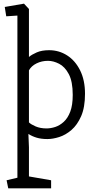

<svg xmlns="http://www.w3.org/2000/svg" viewBox="-20 -755 526 1048"><path d="M25 273 16 229 75 215V-670L14 -666L6 -717L111 -735L138 -706V-444Q153 -457 180.5 -469Q208 -481 248 -481Q302 -481 346.5 -452.5Q391 -424 417.5 -370.5Q444 -317 444 -243Q444 -169 423 -121Q402 -73 370 -45.5Q338 -18 303 -7Q268 4 239 4Q205 4 180 -3.5Q155 -11 135 -24L138 49V208L259 229V273ZM234 -54Q257 -54 281.5 -62Q306 -70 328 -90Q350 -110 363.5 -145.5Q377 -181 377 -237Q377 -310 355.5 -350.5Q334 -391 302.5 -407Q271 -423 242 -423Q208 -423 179.5 -409Q151 -395 138 -371V-87Q149 -76 174.5 -65Q200 -54 234 -54Z"/></svg>

Font: Kreon Light Light
Style: Regular
Weight: 300
Version: Version 2.002